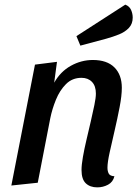

<svg xmlns="http://www.w3.org/2000/svg" viewBox="-20 -789 593 829"><path d="M400 20Q369 20 350.5 2.5Q332 -15 332 -55Q332 -77 338 -111.5Q344 -146 353.5 -186Q363 -226 372 -265Q381 -304 387.5 -335.5Q394 -367 394 -385Q394 -418 377 -435.5Q360 -453 332 -453Q292 -453 265 -426Q238 -399 221.5 -358.5Q205 -318 197 -278L143 0L29 12L131 -510L226 -522L214 -432Q241 -480 286 -505Q331 -530 381 -530Q442 -530 474 -498Q506 -466 506 -410Q506 -376 496.5 -326.5Q487 -277 475 -225.5Q463 -174 453.5 -131Q444 -88 444 -65Q444 -50 449.5 -39.5Q455 -29 474 -28Q468 -3 446.5 8.5Q425 20 400 20ZM327 -592 310 -633 521 -769Q539 -762 546 -746Q553 -730 553 -713Q553 -686 536.5 -668.5Q520 -651 494 -640.5Q468 -630 439 -622Z"/></svg>

Font: Sansita Swashed
Style: Regular
Weight: 400
Designer: Pablo Cosgaya
Foundry: Omnibus-Type
Version: Version 1.003; ttfautohint (v1.8.3)